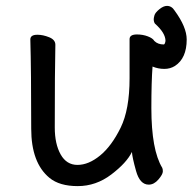

<svg xmlns="http://www.w3.org/2000/svg" viewBox="-20 -608 654 652"><path d="M148 -4Q86 -55 86 -171Q86 -368 83 -474Q83 -490 107 -490Q126 -490 147 -481.5Q168 -473 168 -456Q166 -368 166 -175Q166 -119 186 -83.5Q206 -48 243 -48Q281 -48 320 -80Q359 -112 389.5 -174Q420 -236 420 -342V-475Q420 -491 445 -491Q465 -491 482 -484.5Q499 -478 504 -469Q516 -457 536 -457Q540 -457 542 -469Q542 -496 506 -528Q502 -534 502 -543Q502 -547 504.5 -556Q507 -565 521 -576.5Q535 -588 547 -588Q563 -588 573 -572Q614 -516 614 -474Q614 -410 574 -384Q558 -374 538 -374Q517 -374 498 -382Q494 -330 494 -241Q494 -99 531 -38Q533 -34 533 -26Q533 -16 518 1.5Q503 19 485 19Q455 19 442 -27.5Q429 -74 428 -92Q410 -55 358 -15.5Q306 24 244 24Q182 24 148 -4Z"/></svg>

Font: LXGW WenKai Medium
Style: Regular
Weight: 500
Designer: LXGW / Fontworks Inc.
Foundry: LXGW / Fontworks Inc.
Version: Version 1.501; October 10, 2024